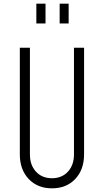

<svg xmlns="http://www.w3.org/2000/svg" viewBox="-20 -1010 566 1046"><path d="M438 -750V-169Q438 -86 390 -35Q342 16 263 16Q184.5 16 136.2 -35Q88 -86 88 -169V-750H143V-169Q143 -110.5 176 -74.8Q209 -39 263 -39Q317 -39 350 -74.8Q383 -110.5 383 -169V-750ZM178 -882V-990H228V-882ZM305 -882V-990H354V-882Z"/></svg>

Font: Mohave Light
Style: Regular
Weight: 300
Designer: Gumpita Rahayu
Foundry: Tokotype
Version: Version 2.003